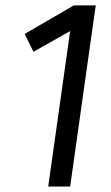

<svg xmlns="http://www.w3.org/2000/svg" viewBox="-20 -680 403 700"><path d="M307.1 -505.9 235.8 0H155.8L224.1 -483.9L235.8 -566.9L102.1 -491.2L69.8 -556.2L249 -660.2H329.1Z"/></svg>

Font: Human Sans
Style: Italic
Weight: 400
Italic angle: -8°
Designer: Tim Radville
Foundry: Continuum
Version: Version 1.000;FEAKit 1.0